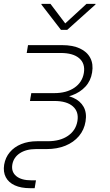

<svg xmlns="http://www.w3.org/2000/svg" viewBox="-29 -778 574 1002"><path d="M128.4 204.1Q80.6 204.1 48.1 189.2Q15.6 174.3 1.2 146.7Q-13.2 119.1 -7.3 81.5Q-1 43.9 22.2 16.4Q45.4 -11.2 82 -26.1Q118.7 -41 165 -41H220.2Q284.7 -41 325.7 -69.1Q366.7 -97.2 375 -146Q383.3 -194.8 351.3 -222.9Q319.3 -251 254.9 -251H127.4L134.3 -292H253.9Q317.9 -292 359.1 -320.1Q400.4 -348.1 408.7 -397.5Q416.5 -446.3 384.5 -473.9Q352.5 -501.5 288.1 -501.5H110.4L117.2 -542.5H294.9Q350.6 -542.5 387.9 -525.1Q425.3 -507.8 442.1 -475.8Q459 -443.8 451.7 -399.9Q444.8 -356.4 417 -326.2Q389.2 -295.9 346.2 -280.3Q303.2 -264.6 249 -264.6H129.4L133.3 -284.7H260.7Q314.9 -284.7 352.5 -268.1Q390.1 -251.5 407.5 -220.2Q424.8 -189 417.5 -144.5Q410.6 -100.6 383.1 -67.9Q355.5 -35.2 312.3 -17.6Q269 0 213.4 0H158.2Q107.4 0 74.5 21.7Q41.5 43.5 35.2 81.5Q29.3 119.1 55.9 141.1Q82.5 163.1 134.8 163.1H158.7L151.9 204.1ZM234.4 -757.8 311.5 -655.8 422.4 -757.8H469.7L469.2 -754.4L321.8 -622.1H289.1L187 -754.4L187.5 -757.8Z"/></svg>

Font: Inter 16pt ExtraLight
Style: Italic
Weight: 250
Italic angle: -9.3988°
Version: Version 4.001;git-66647c0bb